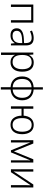

<svg xmlns="http://www.w3.org/2000/svg" viewBox="1743 -2543 1040 4566"><g transform="rotate(90 2263.0 -260.0)"><path d="M87.9 -532.2V0H145V-481.9H460V0H517.1V-532.2Z M881.8 -541C817.9 -541 757.8 -522.9 707 -499L725.1 -453.1C775.9 -477.1 825.2 -493.2 879.9 -493.2C961.4 -493.2 1003.9 -452.6 1003.9 -349.1V-312L906.7 -307.1C741.2 -299.8 652.8 -246.1 652.8 -139.2C652.8 -43 714.8 9.8 817.9 9.8C867.2 9.8 905.8 0.5 933.6 -17.6C961.4 -35.6 984.9 -60.1 1003.9 -89.8H1006.8L1017.1 0H1060.1V-357.9C1060.1 -484.9 1002.4 -541 881.8 -541ZM1003.9 -269V-216.8C1002.4 -105 939 -38.1 828.1 -38.1C755.9 -38.1 712.9 -72.3 712.9 -139.2C712.9 -219.2 777.8 -257.8 914.1 -265.1Z M1469.2 -542C1419.9 -542 1380.4 -531.2 1351.1 -509.3C1321.8 -487.3 1300.3 -461.9 1287.1 -433.1H1284.2L1276.9 -532.2H1230V235.8H1287.1V17.1C1287.1 -16.1 1285.6 -58.6 1283.2 -91.8H1287.1C1300.3 -64 1321.3 -40 1350.1 -20C1378.9 0 1416.5 9.8 1462.9 9.8C1531.7 9.8 1585.9 -14.2 1625.5 -62C1665 -109.9 1685.1 -178.7 1685.1 -269C1685.1 -448.7 1605.5 -542 1469.2 -542ZM1460.9 -493.2C1570.3 -493.2 1626 -412.6 1626 -270C1626 -198.2 1611.3 -141.6 1582.5 -100.6C1553.7 -59.6 1511.7 -39.1 1457 -39.1C1341.3 -39.1 1287.1 -113.8 1287.1 -266.1V-275.9C1288.6 -416 1342.3 -493.2 1460.9 -493.2Z M2109.4 -759.8H2055.2V-540C1973.1 -534.7 1909.7 -508.3 1864.7 -460.4C1819.8 -412.1 1797.4 -347.7 1797.4 -267.1C1797.4 -185.1 1820.3 -120.1 1865.7 -71.8C1911.1 -23.4 1973.6 3.4 2053.2 7.8V240.2H2109.4V7.8C2189.9 2 2252.4 -25.9 2297.9 -75.2C2342.8 -124.5 2365.2 -188.5 2365.2 -267.1C2365.2 -347.7 2342.3 -412.1 2296.9 -460.4C2251 -508.3 2188.5 -534.7 2109.4 -540ZM2055.2 -41C1922.9 -48.8 1857.4 -129.9 1857.4 -267.1C1857.4 -400.4 1921.9 -482.9 2055.2 -491.2ZM2109.4 -491.2C2239.7 -480 2306.2 -400.4 2306.2 -267.1C2306.2 -201.7 2289.6 -148.9 2256.3 -108.4C2222.7 -67.9 2173.8 -45.4 2109.4 -41Z M3171.4 -267.1C3171.4 -426.8 3098.1 -542 2951.2 -542C2813.5 -542 2740.2 -439.5 2730.5 -301.8H2566.4V-532.2H2509.3V0H2566.4V-252H2730.5C2732.9 -171.9 2752.9 -108.4 2790 -61C2826.7 -13.7 2879.9 9.8 2949.2 9.8C3094.7 9.8 3171.4 -102.1 3171.4 -267.1ZM2788.6 -267.1C2788.6 -334 2801.3 -388.2 2827.1 -430.2C2852.5 -472.2 2893.6 -493.2 2950.2 -493.2C3007.3 -493.2 3048.8 -472.2 3074.2 -430.7C3099.6 -389.2 3112.3 -334.5 3112.3 -267.1C3112.3 -198.2 3099.6 -143.1 3073.7 -101.6C3047.9 -60.1 3006.8 -39.1 2950.2 -39.1C2835 -39.1 2788.6 -133.3 2788.6 -267.1Z M3768.6 -532.2 3579.6 -70.8 3392.6 -532.2H3314.5V0H3367.7V-371.1C3367.7 -402.8 3367.2 -428.2 3365.7 -459H3367.7L3554.7 0H3603.5L3792.5 -458H3795.4C3793.5 -428.2 3792.5 -399.9 3792.5 -374V0H3844.7V-532.2Z M4060.5 -532.2H4005.4V0H4074.7L4386.7 -471.2C4383.8 -444.8 4383.3 -398.4 4383.3 -371.1V0H4437.5V-532.2H4367.7L4056.6 -62C4058.1 -91.3 4060.5 -132.8 4060.5 -162.1Z"/></g></svg>

Font: Noto Reveo Sans
Style: Regular
Weight: 300
Designer: Monotype Design Team
Foundry: Monotype Imaging Inc.
Version: Version 2.007